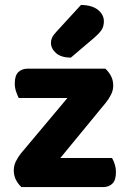

<svg xmlns="http://www.w3.org/2000/svg" viewBox="-20 -760 519 780"><path d="M67 0Q53 -13 44.5 -30Q36 -47 36 -68Q36 -87 44.5 -104.5Q53 -122 66 -138L254 -362H56Q51 -372 45.5 -387.5Q40 -403 40 -421Q40 -453 54.5 -467Q69 -481 92 -481H408Q422 -468 431 -451Q440 -434 440 -412Q440 -394 431.5 -376.5Q423 -359 410 -343L225 -118H435Q441 -109 446 -93Q451 -77 451 -60Q451 -28 436.5 -14Q422 0 399 0ZM309 -740Q355 -739 378.5 -719.5Q402 -700 402 -674Q402 -653 393 -639Q384 -625 362 -606L268 -526Q228 -526 207.5 -544.5Q187 -563 187 -586Q187 -597 191.5 -607Q196 -617 209 -631Z"/></svg>

Font: Baloo Thambi 2
Style: Bold
Weight: 700
Designer: Aadarsh Rajan and Ek Type
Foundry: Ek Type
Version: Version 1.640;hotconv 1.0.111;makeotfexe 2.5.65597; ttfautoh